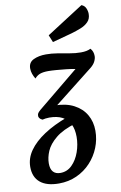

<svg xmlns="http://www.w3.org/2000/svg" viewBox="-147 -826 682 1083"><g transform="rotate(-10 194.5 -284.5)"><path d="M101 200Q30.5 200 -6.4 169.2Q-43.3 138.3 -43.3 80.3Q-43.3 30.7 -12.8 -12.7Q17.7 -56.2 74.5 -93.6Q131.3 -131 209.8 -159.7L251.7 -117.7Q176.7 -95.5 135.6 -61.8Q94.5 -28.2 78.8 8.4Q63.2 45 63.2 78.3Q63.2 110.8 77.4 126.8Q91.7 142.8 118.7 142.8Q157.7 142.8 185.7 114.9Q213.7 87 228.8 44.2Q243.8 1.3 243.8 -42.2Q243.8 -85.5 229.2 -115.2Q214.5 -145 184.8 -160.3Q155.2 -175.7 110.3 -175.7Q100 -175.7 88.8 -174.2Q77.7 -172.8 71.3 -170.8L148.3 -237.8Q216.3 -237.7 261.9 -213.8Q307.5 -190 330.8 -149.6Q354.2 -109.2 354.2 -57.8Q354.2 -7.8 335.7 38.4Q317.2 84.7 283.2 121.2Q249.3 157.7 202.8 178.8Q156.3 200 101 200ZM71.3 -170.8Q59.5 -176 54.8 -182.7Q50.2 -189.3 50.2 -195.3Q50.2 -205.3 54.3 -211.5Q58.5 -217.7 69.2 -227.2L303.8 -419.7Q283.3 -424.3 253.9 -427.4Q224.5 -430.5 196.8 -432.8Q169 -435 150.7 -435Q122 -435 104.1 -428.8Q86.2 -422.5 72.2 -406.3Q63.3 -420.7 58 -436.1Q52.7 -451.5 52.7 -467Q52.7 -501.7 82.5 -515.8Q112.3 -530 153.7 -530Q186.2 -530 219.5 -524.4Q252.8 -518.8 286 -512.8Q319.2 -506.7 350.8 -506.7Q386 -506.7 406.8 -517.8Q415.5 -508.2 419.3 -497.3Q423.2 -486.5 423.2 -472.8Q423.2 -458.7 414.7 -441.8Q406.2 -425 386.7 -409.8L152.8 -225.7ZM205.2 -591.7 188.2 -633.2 399.3 -768.8Q416.8 -762.5 424.1 -746Q431.3 -729.5 431.3 -713.2Q431.3 -685.5 414.6 -668.2Q397.8 -650.8 372 -640.6Q346.2 -630.3 317 -621.8Z"/></g></svg>

Font: Sansita Swashed Light
Style: Regular
Weight: 300
Designer: Pablo Cosgaya
Foundry: Omnibus-Type
Version: Version 1.003